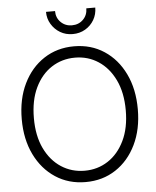

<svg xmlns="http://www.w3.org/2000/svg" viewBox="-62 -991 857 1054"><g transform="rotate(-5 367.0 -464.0)"><path d="M367.7 10.3Q273.9 10.3 201.7 -37.1Q129.4 -84.5 88.4 -168.7Q47.4 -252.9 47.4 -363.3Q47.4 -474.6 88.4 -558.8Q129.4 -643.1 201.7 -690.4Q273.9 -737.8 367.7 -737.8Q461.4 -737.8 533.4 -690.4Q605.5 -643.1 646.2 -558.8Q687 -474.6 687 -363.3Q687 -252.9 646.2 -168.7Q605.5 -84.5 533.4 -37.1Q461.4 10.3 367.7 10.3ZM367.7 -52.2Q439 -52.2 496.1 -89.4Q553.2 -126.5 586.9 -196.3Q620.6 -266.1 620.6 -363.3Q620.6 -460.9 586.9 -530.8Q553.2 -600.6 496.1 -637.9Q439 -675.3 367.7 -675.3Q295.9 -675.3 238.5 -638.2Q181.2 -601.1 147.7 -531.2Q114.3 -461.4 114.3 -363.3Q114.3 -266.1 147.7 -196.5Q181.2 -127 238.5 -89.6Q295.9 -52.2 367.7 -52.2ZM367.2 -805.2Q329.1 -805.2 298.6 -823.2Q268.1 -841.3 249.8 -871.8Q231.4 -902.3 231.4 -939.5H281.2Q281.2 -902.3 305.9 -877.9Q330.6 -853.5 367.2 -853.5Q404.3 -853.5 429 -877.9Q453.6 -902.3 453.6 -939.5H502.9Q502.9 -902.3 485.1 -871.8Q467.3 -841.3 436.5 -823.2Q405.8 -805.2 367.2 -805.2Z"/></g></svg>

Font: Inter 28pt Light
Style: Regular
Weight: 300
Designer: Rasmus Andersson
Foundry: rsms
Version: Version 4.001;git-66647c0bb